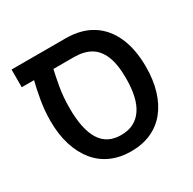

<svg xmlns="http://www.w3.org/2000/svg" viewBox="-138 -737 898 893"><g transform="rotate(-30 311.5 -291.0)"><path d="M323 13Q264 13 216.5 -8Q169 -29 136 -69.5Q103 -110 85 -167Q67 -224 67 -297Q67 -351 76 -404Q85 -457 96 -500H30V-595H320Q403 -595 460.5 -559Q518 -523 548 -455.5Q578 -388 578 -294Q578 -224 561 -167.5Q544 -111 511.5 -70.5Q479 -30 431.5 -8.5Q384 13 323 13ZM320 -76Q359 -76 387 -90.5Q415 -105 434 -133Q453 -161 462 -201.5Q471 -242 471 -294Q471 -370 452 -415Q433 -460 397.5 -480Q362 -500 310 -500H200Q192 -466 183 -415Q174 -364 174 -303Q174 -191 209.5 -133.5Q245 -76 320 -76Z"/></g></svg>

Font: Noto Sans Hebrew SemiCondensed Medium
Style: Regular
Weight: 500
Width: 4
Designer: Monotype Design Team
Foundry: Monotype Imaging Inc.
Version: Version 2.003